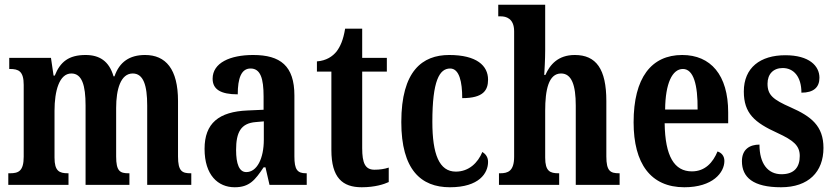

<svg xmlns="http://www.w3.org/2000/svg" viewBox="-20 -780 3519 810"><path d="M15 0H269V-49H267C230 -49 210 -58 210 -115V-313C210 -396 230 -470 281 -470C326 -470 341 -420 341 -335V0H526V-49H522C486 -49 470 -58 470 -120V-325C470 -403 489 -470 540 -470C585 -470 601 -420 601 -335V0H787V-49H784C748 -49 731 -58 731 -120V-354C731 -489 679 -548 592 -548C527 -548 484 -519 463 -458H459C440 -523 399 -548 341 -548C270 -548 234 -519 211 -461H206L195 -536H19V-489H22C58 -489 80 -480 80 -422V-119C80 -58 58 -49 22 -49H15Z M970 10C1032 10 1056 -20 1092 -74H1100L1117 0H1274V-49H1271C1234 -49 1222 -65 1222 -120V-377C1222 -502 1163 -548 1048 -548C951 -548 877 -515 877 -448C877 -403 911 -382 983 -382C983 -450 998 -491 1037 -491C1079 -491 1092 -449 1092 -373V-317L1025 -314C903 -309 843 -260 843 -152C843 -41 900 10 970 10ZM1019 -54C989 -54 976 -89 976 -147C976 -222 996 -260 1059 -265L1093 -268V-191C1093 -111 1064 -54 1019 -54Z M1506 10C1562 10 1601 -3 1620 -12V-73C1602 -67 1582 -64 1560 -64C1521 -64 1508 -91 1508 -155V-478H1612V-536H1508V-659H1436C1428 -610 1415 -583 1400 -563C1383 -542 1357 -524 1317 -521V-478H1378V-147C1378 -30 1425 10 1506 10Z M1878 10C2002 10 2039 -50 2039 -97C2039 -117 2029 -130 2015 -139C1996 -93 1958 -56 1903 -56C1833 -56 1804 -129 1804 -266C1804 -440 1834 -491 1879 -491C1918 -491 1930 -434 1930 -366C2020 -366 2039 -400 2039 -444C2039 -503 1991 -548 1875 -548C1762 -548 1673 -481 1673 -265C1673 -64 1756 10 1878 10Z M2085 0H2339V-49H2336C2300 -49 2280 -58 2280 -115V-313C2280 -400 2294 -470 2347 -470C2392 -470 2409 -420 2409 -335V0H2594V-49H2592C2555 -49 2538 -58 2538 -120V-354C2538 -489 2495 -548 2405 -548C2334 -548 2300 -507 2281 -464H2276C2277 -483 2280 -528 2280 -569V-760H2082V-711H2093C2114 -711 2149 -703 2149 -648V-119C2149 -58 2123 -49 2090 -49H2085Z M2867 10C2987 10 3036 -52 3036 -101C3036 -123 3023 -136 3007 -141C2988 -95 2955 -57 2899 -57C2825 -57 2786 -120 2784 -260H3052V-306C3052 -464 2978 -548 2858 -548C2728 -548 2653 -452 2653 -264C2653 -90 2725 10 2867 10ZM2923 -318H2786C2787 -428 2816 -489 2861 -489C2906 -489 2924 -422 2923 -318Z M3275 10C3391 10 3454 -55 3454 -156C3454 -249 3402 -289 3316 -327C3241 -360 3218 -379 3218 -427C3218 -468 3243 -493 3282 -493C3328 -493 3361 -457 3361 -389C3413 -389 3437 -412 3437 -452C3437 -502 3394 -547 3293 -547C3188 -547 3118 -495 3118 -394C3118 -302 3163 -263 3260 -219C3327 -188 3354 -166 3354 -122C3354 -76 3332 -45 3277 -45C3219 -45 3184 -90 3184 -170C3144 -170 3110 -151 3110 -100C3110 -32 3157 10 3275 10Z"/></svg>

Font: Noto Serif Bengali ExtraCondensed
Style: Bold
Weight: 700
Width: 2
Designer: Juan Bruce, Universal Thirst, Indian Type Foundry and the Monotype Design Team.
Foundry: Monotype Imaging Inc.
Version: Version 2.003